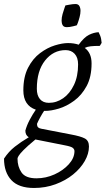

<svg xmlns="http://www.w3.org/2000/svg" viewBox="-76 -682 525 954"><path d="M93 252Q17 252 -19.5 213Q-56 174 -56 106Q-33 71 -2.5 47Q28 23 67 0Q50 -10 50 -33Q57 -59 71.5 -86.5Q86 -114 102 -137Q40 -158 40 -233Q40 -300 63.5 -345.5Q87 -391 123 -418Q159 -445 196.5 -456.5Q234 -468 262 -468Q291 -468 315 -460Q342 -497 366.5 -509Q391 -521 414 -522Q424 -503 426.5 -488Q429 -473 429 -469L420 -454Q392 -454 374.5 -452Q357 -450 345 -444Q379 -419 379 -367Q379 -300 354.5 -254.5Q330 -209 292.5 -181.5Q255 -154 216.5 -142.5Q178 -131 149 -131H143Q133 -116 123 -97.5Q113 -79 108 -67Q108 -54 113.5 -49Q119 -44 131 -42L276 -14Q325 -5 345.5 6Q366 17 366 46Q366 82 345 118.5Q324 155 287 185Q250 215 200 233.5Q150 252 93 252ZM167 -171Q205 -171 238 -194Q271 -217 291.5 -260Q312 -303 312 -362Q312 -396 295 -414.5Q278 -433 250 -433Q189 -433 148 -381.5Q107 -330 107 -241Q107 -208 122.5 -189.5Q138 -171 167 -171ZM105 204Q152 204 195 184.5Q238 165 266 134Q294 103 294 69Q294 60 286 53Q278 46 246 40L100 11Q60 44 41 63.5Q22 83 16.5 92.5Q11 102 11 106Q11 146 31 175Q51 204 105 204ZM256 -547Q241 -547 235.5 -556.5Q230 -566 230 -579Q230 -595 235 -612.5Q240 -630 244.5 -642.5Q249 -655 249 -655Q249 -655 267.5 -658.5Q286 -662 299 -662Q313 -662 318.5 -652Q324 -642 324 -628Q324 -614 319.5 -597Q315 -580 310.5 -568Q306 -556 305 -556Q305 -556 287.5 -551.5Q270 -547 256 -547Z"/></svg>

Font: Mate
Style: Italic
Weight: 400
Italic angle: -10.8°
Designer: Eduardo Rodriguez Tunni
Foundry: Eduardo Rodriguez Tunni
Version: Version 1.003; ttfautohint (v1.8.4.7-5d5b);gftools[0.9.24]